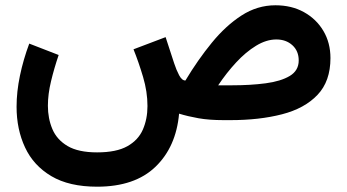

<svg xmlns="http://www.w3.org/2000/svg" viewBox="-20 -453 1308 724"><path d="M346.2 251Q240.7 251 173.6 211.2Q106.4 171.4 74.5 103Q42.5 34.7 42.5 -50.3Q42.5 -106.9 55.2 -167.7Q67.9 -228.5 90.3 -288.6L201.2 -245.6Q184.1 -195.3 172.4 -146.5Q160.6 -97.7 160.6 -54.2Q160.6 -6.3 177.5 33.7Q194.3 73.7 234.9 97.7Q275.4 121.6 346.2 121.6Q418.9 121.6 460.2 98.4Q501.5 75.2 518.8 35.4Q536.1 -4.4 536.1 -53.2Q536.1 -106.9 519.5 -162.8Q502.9 -218.8 483.4 -267.1L604.5 -313L636.7 -214.4Q645 -189 655.5 -169.2Q666 -149.4 679.2 -149.4Q726.1 -227.5 778.6 -291.7Q831.1 -356 890.6 -394.5Q950.2 -433.1 1018.6 -433.1Q1079.6 -433.1 1126.2 -407.2Q1172.9 -381.3 1199.5 -336.4Q1226.1 -291.5 1226.1 -233.9Q1226.1 -146.5 1177.2 -95.2Q1128.4 -43.9 1043.2 -22Q958 0 848.6 0H823.2Q768.6 0 728.5 -7.1Q688.5 -14.2 655.3 -24.4Q644 101.1 566.2 176Q488.3 251 346.2 251ZM1022 -304.2Q984.4 -304.2 945.6 -280.5Q906.7 -256.8 870.4 -217.5Q834 -178.2 802.7 -131.3H853.5Q924.8 -131.3 981.9 -138.9Q1039.1 -146.5 1072.8 -166.7Q1106.4 -187 1106.4 -225.1Q1106.4 -260.7 1082.5 -282.5Q1058.6 -304.2 1022 -304.2Z"/></svg>

Font: Vazirmatn RD FD
Style: Bold
Weight: 700
Designer: Saber Rastikerdar
Foundry: Saber Rastikerdar
Version: Version 33.003